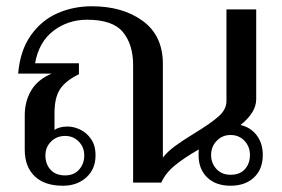

<svg xmlns="http://www.w3.org/2000/svg" viewBox="-20 -583 899 613"><path d="M819 -88Q819 -43 791 -16.5Q763 10 716 10Q669 10 641.5 -16.5Q614 -43 614 -88Q614 -100 615 -106Q569 -80 538.5 -55Q508 -30 495 0H405V-375Q405 -441 372.5 -480.5Q340 -520 258 -520Q197 -520 150.5 -484.5Q104 -449 92 -381H232V-346Q189 -325 171.5 -298Q154 -271 154 -222V-168Q169 -179 196 -179Q215 -179 235.5 -169.5Q256 -160 270.5 -139.5Q285 -119 285 -87Q285 -43 255.5 -16.5Q226 10 181 10Q122 10 90.5 -20.5Q59 -51 59 -105V-215Q59 -259 79.5 -294Q100 -329 145 -348H38Q44 -421 78 -469.5Q112 -518 163 -540.5Q214 -563 273 -563Q372 -563 436 -516Q500 -469 500 -379V-80Q515 -99 538 -116Q561 -133 600 -157Q651 -188 677 -210.5Q703 -233 703 -260V-553H798V-266Q798 -224 748 -184Q781 -176 800 -150.5Q819 -125 819 -88ZM778 -88Q778 -115 760.5 -133.5Q743 -152 716 -152Q690 -152 672 -133.5Q654 -115 654 -88Q654 -62 671 -43.5Q688 -25 716 -25Q746 -25 762 -43Q778 -61 778 -88ZM125 -87Q125 -59 141.5 -41Q158 -23 188 -23Q216 -23 232.5 -41.5Q249 -60 249 -87Q249 -113 231.5 -131Q214 -149 188 -149Q161 -149 143 -131Q125 -113 125 -87Z"/></svg>

Font: TavirajRegular
Style: Regular
Weight: 400
Designer: Katatrad Team
Foundry: CadsonDemak
Version: Version 1.001